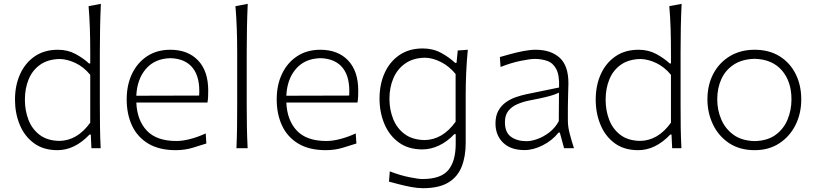

<svg xmlns="http://www.w3.org/2000/svg" viewBox="-20 -782 4306 1013"><path d="M283.2 10.3Q209 10.3 159.2 -26.4Q109.4 -63 84.2 -123.8Q59.1 -184.6 59.1 -255.9Q59.1 -331.5 86.2 -391.1Q113.3 -450.7 163.8 -485.1Q214.4 -519.5 285.2 -519.5Q337.4 -519.5 379.2 -496.8Q420.9 -474.1 449.2 -447.3H456.1V-507.8Q456.1 -573.2 454.1 -633.3Q452.1 -693.4 447.3 -749.5L512.2 -761.7Q509.3 -698.7 508.1 -636.5Q506.8 -574.2 506.8 -507.8V-226.1Q506.8 -163.1 507.6 -110.1Q508.3 -57.1 511.2 0H462.4L459 -72.3H452.6Q374 10.3 283.2 10.3ZM292.5 -38.6Q387.7 -39.6 456.1 -134.8V-387.2Q421.4 -429.2 377.9 -449.7Q334.5 -470.2 294.4 -470.7Q232.4 -469.2 191.7 -440.4Q150.9 -411.6 131.1 -363.5Q111.3 -315.4 111.3 -255.9Q111.3 -199.2 130.1 -150.1Q148.9 -101.1 189 -70.6Q229 -40 292.5 -38.6Z M907.2 10.3Q819.8 10.3 762.2 -24.4Q704.6 -59.1 676.5 -119.6Q648.4 -180.2 648.4 -257.8Q648.4 -334 676.8 -393.1Q705.1 -452.1 756.8 -485.8Q808.6 -519.5 878.4 -519.5Q971.2 -519.5 1024.9 -463.4Q1078.6 -407.2 1078.6 -304.2Q1078.6 -286.1 1077.9 -271Q1077.1 -255.9 1074.7 -241.2H699.2Q703.1 -147.5 754.6 -92.8Q806.2 -38.1 910.6 -38.1Q943.4 -38.1 983.9 -48.6Q1024.4 -59.1 1065.4 -78.1L1068.8 -24.9Q1039.1 -15.1 996.8 -2.4Q954.6 10.3 907.2 10.3ZM1030.8 -277.8Q1036.6 -372.6 997.6 -422.6Q958.5 -472.7 879.4 -475.1Q796.9 -473.1 750 -418.7Q703.1 -364.3 699.2 -276.9Z M1227.5 0Q1230 -57.1 1230.7 -110.1Q1231.4 -163.1 1231.4 -226.1V-507.8Q1231.4 -573.2 1229.2 -633.3Q1227.1 -693.4 1222.2 -749.5L1287.1 -761.7Q1284.2 -698.7 1283 -636.5Q1281.7 -574.2 1281.7 -507.8V-226.1Q1281.7 -163.1 1282.7 -110.1Q1283.7 -57.1 1286.6 0Z M1698.7 10.3Q1611.3 10.3 1553.7 -24.4Q1496.1 -59.1 1468 -119.6Q1439.9 -180.2 1439.9 -257.8Q1439.9 -334 1468.3 -393.1Q1496.6 -452.1 1548.3 -485.8Q1600.1 -519.5 1669.9 -519.5Q1762.7 -519.5 1816.4 -463.4Q1870.1 -407.2 1870.1 -304.2Q1870.1 -286.1 1869.4 -271Q1868.7 -255.9 1866.2 -241.2H1490.7Q1494.6 -147.5 1546.1 -92.8Q1597.7 -38.1 1702.1 -38.1Q1734.9 -38.1 1775.4 -48.6Q1815.9 -59.1 1856.9 -78.1L1860.4 -24.9Q1830.6 -15.1 1788.3 -2.4Q1746.1 10.3 1698.7 10.3ZM1822.3 -277.8Q1828.1 -372.6 1789.1 -422.6Q1750 -472.7 1670.9 -475.1Q1588.4 -473.1 1541.5 -418.7Q1494.6 -364.3 1490.7 -276.9Z M2211.4 210.9Q2184.1 210.9 2150.6 204.8Q2117.2 198.7 2085.7 190.4Q2054.2 182.1 2032.2 176.3L2036.6 122.1Q2090.8 143.1 2139.2 152.8Q2187.5 162.6 2208.5 162.6Q2305.7 162.6 2345 115.7Q2384.3 68.8 2384.3 -23.9V-74.2H2377Q2339.8 -34.7 2296.1 -14.2Q2252.4 6.3 2209 6.3Q2133.8 6.3 2083.5 -30.8Q2033.2 -67.9 2007.8 -128.9Q1982.4 -189.9 1982.4 -261.7Q1982.4 -337.4 2009.5 -397.2Q2036.6 -457 2087.6 -491.7Q2138.7 -526.4 2210.4 -526.4Q2264.6 -526.4 2307.9 -502.7Q2351.1 -479 2381.3 -450.2H2388.7L2395 -515.6L2448.2 -519.5Q2442.4 -460 2439.7 -399.2Q2437 -338.4 2437 -281.2V-27.3Q2437 44.4 2415.5 98.1Q2394 151.9 2344.7 181.4Q2295.4 210.9 2211.4 210.9ZM2219.2 -43Q2314.9 -43.9 2383.8 -139.6V-391.6Q2349.1 -433.6 2305.4 -455.3Q2261.7 -477.1 2221.2 -477.5Q2158.7 -476.1 2117.2 -446.5Q2075.7 -417 2055.2 -368.4Q2034.7 -319.8 2034.7 -260.7Q2034.7 -204.1 2054.2 -154.8Q2073.7 -105.5 2114.5 -75Q2155.3 -44.4 2219.2 -43Z M2747.6 9.8Q2674.3 9.8 2634.3 -29.3Q2594.2 -68.4 2594.2 -130.4Q2594.2 -170.9 2609.6 -198.2Q2625 -225.6 2649.4 -242.7Q2673.8 -259.8 2702.1 -269.5Q2730.5 -279.3 2756.3 -284.7L2929.7 -320.3Q2932.1 -385.3 2915 -417.5Q2897.9 -449.7 2867.7 -460.4Q2837.4 -471.2 2800.3 -471.2Q2778.3 -471.2 2728.3 -461.2Q2678.2 -451.2 2621.1 -428.7L2617.2 -481Q2640.6 -487.8 2673.6 -496.8Q2706.5 -505.9 2741.7 -512.7Q2776.9 -519.5 2806.6 -519.5Q2885.7 -519.5 2932.4 -477.8Q2979 -436 2979 -343.3Q2979 -320.8 2977.5 -286.1Q2976.1 -251.5 2976.1 -216.8V-146Q2976.1 -114.3 2985.4 -78.1Q2994.6 -42 3008.3 0H2956.1L2933.6 -82.5H2926.8Q2894 -41 2844 -15.6Q2793.9 9.8 2747.6 9.8ZM2758.3 -37.1Q2783.2 -37.1 2815.4 -48.6Q2847.7 -60.1 2878.2 -83.5Q2908.7 -106.9 2928.2 -142.6L2929.2 -293Q2919.9 -288.6 2904.5 -283Q2889.2 -277.3 2859.4 -270Q2829.6 -262.7 2775.9 -252.4Q2740.7 -245.6 2710.7 -232.9Q2680.7 -220.2 2662.4 -197.5Q2644 -174.8 2644 -137.7Q2644 -83 2676.3 -60.1Q2708.5 -37.1 2758.3 -37.1Z M3347.2 10.3Q3272.9 10.3 3223.1 -26.4Q3173.3 -63 3148.2 -123.8Q3123 -184.6 3123 -255.9Q3123 -331.5 3150.1 -391.1Q3177.2 -450.7 3227.8 -485.1Q3278.3 -519.5 3349.1 -519.5Q3401.4 -519.5 3443.1 -496.8Q3484.9 -474.1 3513.2 -447.3H3520V-507.8Q3520 -573.2 3518.1 -633.3Q3516.1 -693.4 3511.2 -749.5L3576.2 -761.7Q3573.2 -698.7 3572 -636.5Q3570.8 -574.2 3570.8 -507.8V-226.1Q3570.8 -163.1 3571.5 -110.1Q3572.3 -57.1 3575.2 0H3526.4L3522.9 -72.3H3516.6Q3438 10.3 3347.2 10.3ZM3356.4 -38.6Q3451.7 -39.6 3520 -134.8V-387.2Q3485.4 -429.2 3441.9 -449.7Q3398.4 -470.2 3358.4 -470.7Q3296.4 -469.2 3255.6 -440.4Q3214.8 -411.6 3195.1 -363.5Q3175.3 -315.4 3175.3 -255.9Q3175.3 -199.2 3194.1 -150.1Q3212.9 -101.1 3252.9 -70.6Q3293 -40 3356.4 -38.6Z M3961.9 10.3Q3882.3 10.3 3826.4 -27.1Q3770.5 -64.5 3741.5 -125.7Q3712.4 -187 3712.4 -257.8Q3712.4 -334 3743.7 -393.1Q3774.9 -452.1 3831.1 -485.8Q3887.2 -519.5 3961.4 -519.5Q4038.1 -519.5 4093.3 -485.1Q4148.4 -450.7 4178 -391.4Q4207.5 -332 4207.5 -257.8Q4207.5 -183.1 4177 -122.3Q4146.5 -61.5 4091.3 -25.6Q4036.1 10.3 3961.9 10.3ZM3961.9 -37.6Q4028.8 -39.1 4071.8 -70.3Q4114.7 -101.6 4135.3 -151.4Q4155.8 -201.2 4155.8 -257.8Q4155.8 -352.5 4105 -410.9Q4054.2 -469.2 3961.9 -471.7Q3896.5 -470.2 3852.3 -441.7Q3808.1 -413.1 3786.1 -365.2Q3764.2 -317.4 3764.2 -257.8Q3764.2 -201.2 3785.6 -151.4Q3807.1 -101.6 3850.8 -70.3Q3894.5 -39.1 3961.9 -37.6Z"/></svg>

Font: Pinar DS1-Light
Style: Regular
Weight: 300
Designer: Amin Abedi
Version: Version 2.000